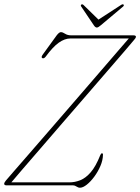

<svg xmlns="http://www.w3.org/2000/svg" viewBox="-20 -865 655 896"><path d="M321.5 0H11Q-0.5 0 -0.5 -7.5Q0 -13.5 7.5 -22.5Q15.5 -32 47.5 -68.8Q79.5 -105.5 127 -160.2Q174.5 -215 230 -279Q285.5 -343 341.5 -408Q397.5 -473 447 -530.2Q496.5 -587.5 532 -628.8Q567.5 -670 581 -685.5H308.5Q282 -685.5 254.2 -665.8Q226.5 -646 193.5 -601Q190 -596 185.2 -593.8Q180.5 -591.5 177 -594Q170.5 -598 180 -611L244.5 -700Q256 -715 264 -715Q272.5 -715 283.8 -707.5Q295 -700 313.5 -700H603.5Q614.5 -700 614.5 -692.5Q614 -688 605.5 -678.5Q597.5 -668.5 566 -631.8Q534.5 -595 487.2 -540.5Q440 -486 384.8 -422Q329.5 -358 273.2 -293Q217 -228 167.5 -170.5Q118 -113 82.2 -71.8Q46.5 -30.5 33 -14H303.5Q329.5 -14 354.8 -24Q380 -34 403.5 -61.2Q427 -88.5 447.5 -140Q451.5 -150 456 -149.5Q461 -149.5 460.5 -142.5Q460 -117 448.5 -90.2Q437 -63.5 420 -40.5Q403 -17.5 385 -3.2Q367 11 353.5 11Q345 11 337 5.5Q329 0 321.5 0ZM451 -747.5Q438.5 -736.5 432 -736.5Q424.5 -736.5 417.5 -747.5L359 -834.5Q355 -840.5 360 -844Q365 -846.5 370.5 -841L439.5 -773.5L543.5 -841Q552.5 -847 556 -844Q560.5 -840 554.5 -834.5Z"/></svg>

Font: Fraunces 144pt Soft Thin
Style: Italic
Weight: 100
Italic angle: -16°
Version: Version 1.000;[0bf87f6ff]